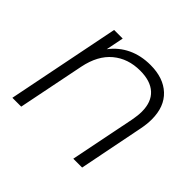

<svg xmlns="http://www.w3.org/2000/svg" viewBox="-161 -913 1121 1121"><g transform="rotate(45 399.5 -353.0)"><path d="M727 -486Q727 -448 718 -403L638 0H565L646 -404Q654 -446 654 -477Q654 -557 608.5 -598.5Q563 -640 478 -640Q378 -640 309.5 -583Q241 -526 218 -413L135 0H62L202 -700H273L251 -590Q294 -647 356.5 -676.5Q419 -706 497 -706Q604 -706 665.5 -648.5Q727 -591 727 -486Z"/></g></svg>

Font: Montserrat Alternates
Style: Italic
Weight: 400
Italic angle: -11.3°
Designer: Julieta Ulanovsky
Foundry: Julieta Ulanovsky
Version: Version 7.200